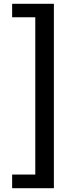

<svg xmlns="http://www.w3.org/2000/svg" viewBox="-20 -820 407 1012"><path d="M44 172V100H166V-729H44V-800H264V172Z"/></svg>

Font: Noto Sans SC SemiBold
Style: Regular
Weight: 600
Designer: Ryoko NISHIZUKA 西塚涼子 (kana, bopomofo & ideographs); Paul D. Hunt (Latin, Greek & Cyrillic); Sandoll Communications 산돌커뮤니
Foundry: Adobe
Version: Version 2.004-H2;hotconv 1.0.118;makeotfexe 2.5.65603